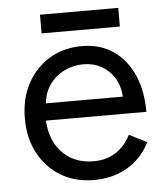

<svg xmlns="http://www.w3.org/2000/svg" viewBox="-49 -692 646 748"><g transform="rotate(-5 273.5 -318.0)"><path d="M289 12Q216 12 160 -21.5Q104 -55 72.5 -114Q41 -173 41 -250Q41 -327 72.5 -386Q104 -445 159.5 -478.5Q215 -512 287 -512Q357 -512 408 -477.5Q459 -443 487 -381Q515 -319 515 -235H122Q127 -153 174 -107Q221 -61 293 -61Q346 -61 382.5 -86Q419 -111 439 -152L508 -117Q489 -78 457.5 -49Q426 -20 383.5 -4Q341 12 289 12ZM128 -302H429Q426 -345 406.5 -376Q387 -407 356 -424Q325 -441 286 -441Q248 -441 213 -424.5Q178 -408 155 -376.5Q132 -345 128 -302ZM135 -575V-648H441V-575Z"/></g></svg>

Font: Figtree Light
Style: Regular
Weight: 400
Version: Version 2.002